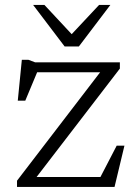

<svg xmlns="http://www.w3.org/2000/svg" viewBox="-20 -736 542 756"><path d="M47 0V-24.5L390 -472L406.5 -451.5H88.5L136.5 -476L79.5 -339.5H50L66 -500.5H92L118.5 -490.5H452V-466L107.5 -17.5L93.5 -39H394L363.5 -16L439.5 -162.5H470L431 0ZM272 -591H252.5L370 -716.5H414.5L290.5 -553H234.5L110.5 -716.5H155Z"/></svg>

Font: Newsreader 9pt Light
Style: Regular
Weight: 300
Designer: Hugues Gentile
Foundry: Production Type
Version: Version 1.003